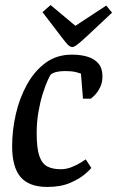

<svg xmlns="http://www.w3.org/2000/svg" viewBox="-20 -729 463 759"><path d="M167 10Q95 10 61.5 -29Q28 -68 28 -151Q28 -214 42.5 -277.5Q57 -341 86.5 -394.5Q116 -448 160 -480.5Q204 -513 264 -513Q300 -513 327 -504.5Q354 -496 369.5 -477.5Q385 -459 385 -427Q385 -403 376 -384.5Q367 -366 356 -354.5Q345 -343 339 -339H308L300 -438Q298 -439 282 -443.5Q266 -448 235 -448Q219 -448 205 -445Q191 -442 181 -435Q177 -430 168 -410Q159 -390 149 -358.5Q139 -327 132 -287Q125 -247 125 -202Q125 -143 135.5 -112.5Q146 -82 167 -71Q188 -60 220 -60Q242 -60 263.5 -68.5Q285 -77 300.5 -87Q316 -97 319 -99L341 -65Q336 -58 315 -40Q294 -22 257 -6Q220 10 167 10ZM266 -543Q257 -543 247.5 -553Q238 -563 226 -579L148 -681L180 -709L278 -627L400 -707L423 -679L327 -589Q299 -563 286 -553Q273 -543 266 -543Z"/></svg>

Font: Faustina Light Medium
Style: Italic
Weight: 500
Italic angle: -8°
Version: Version 1.200